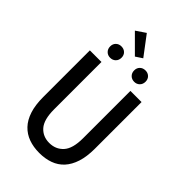

<svg xmlns="http://www.w3.org/2000/svg" viewBox="-291 -1074 1182 1182"><g transform="rotate(45 300.0 -483.5)"><path d="M301 12Q250 12 208.5 -3Q167 -18 137 -49.5Q107 -81 91 -130.5Q75 -180 75 -249V-655H176V-243Q176 -153 210.5 -114Q245 -75 301 -75Q357 -75 392.5 -114Q428 -153 428 -243V-655H525V-249Q525 -180 509 -130.5Q493 -81 464 -49.5Q435 -18 393.5 -3Q352 12 301 12ZM195 -711Q174 -711 160 -725Q146 -739 146 -761Q146 -783 160 -796.5Q174 -810 195 -810Q217 -810 231 -796.5Q245 -783 245 -761Q245 -739 231 -725Q217 -711 195 -711ZM405 -711Q383 -711 369 -725Q355 -739 355 -761Q355 -783 369 -796.5Q383 -810 405 -810Q426 -810 440 -796.5Q454 -783 454 -761Q454 -739 440 -725Q426 -711 405 -711ZM298 -824 185 -937 247 -979 342 -853Z"/></g></svg>

Font: Source Code Pro Medium
Style: Regular
Weight: 500
Monospace: yes
Designer: Paul D. Hunt, Teo Tuominen
Foundry: Adobe Systems Incorporated
Version: Version 2.030;PS 1.000;hotconv 16.6.51;makeotf.lib2.5.65220